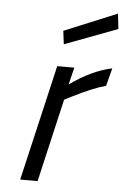

<svg xmlns="http://www.w3.org/2000/svg" viewBox="-53 -787 537 826"><g transform="rotate(5 215.0 -374.0)"><path d="M202.1 -596.2 194.8 -653.8 422.9 -748 430.2 -682.1ZM65.9 0 182.1 -500H255.9L237.8 -425.8Q330.6 -492.7 418.9 -511.2L398.9 -434.1Q344.7 -419.9 253.9 -374L224.1 -358.9L141.1 0Z"/></g></svg>

Font: TitilliumWeb-Italic
Style: Italic
Weight: 400
Italic angle: -13°
Version: Version 1.001;PS 57.000;hotconv 1.0.70;makeotf.lib2.5.55311